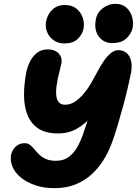

<svg xmlns="http://www.w3.org/2000/svg" viewBox="-20 -973 715 1003"><path d="M264 10Q208 10 163.5 -5.5Q119 -21 88.5 -46Q58 -71 45 -102.5Q32 -134 38 -165Q41 -179 50 -193Q59 -207 74 -216Q89 -225 109 -225Q126 -225 137.5 -215.5Q149 -206 160 -192.5Q171 -179 185 -165.5Q199 -152 220 -142.5Q241 -133 273 -133Q312 -133 339.5 -153.5Q367 -174 385 -207Q403 -240 415 -275Q422 -295 433 -329Q444 -363 456 -402.5Q468 -442 480 -480Q492 -518 501 -548Q510 -578 514 -591L530 -453Q496 -406 460 -365.5Q424 -325 381.5 -300.5Q339 -276 283 -276Q219 -276 180.5 -301.5Q142 -327 124 -371.5Q106 -416 105.5 -473.5Q105 -531 117 -594Q123 -624 137 -652Q151 -680 174 -697.5Q197 -715 230 -715Q267 -715 287 -693Q307 -671 300 -639Q297 -623 292 -604.5Q287 -586 282 -563Q279 -547 275.5 -524Q272 -501 273.5 -478.5Q275 -456 285.5 -441Q296 -426 320 -426Q348 -426 372.5 -442.5Q397 -459 418.5 -485Q440 -511 457 -540.5Q474 -570 487 -595Q504 -628 522 -654Q540 -680 559 -695.5Q578 -711 597 -711Q638 -711 656.5 -677Q675 -643 663 -585Q657 -555 646.5 -510.5Q636 -466 622 -414.5Q608 -363 593 -313Q578 -263 563 -223Q547 -180 521.5 -138.5Q496 -97 460 -63.5Q424 -30 375.5 -10Q327 10 264 10ZM566 -748Q521 -748 495.5 -783Q470 -818 481 -873Q488 -908 517.5 -930.5Q547 -953 582 -953Q618 -953 640 -933.5Q662 -914 670 -885Q678 -856 673 -828Q667 -798 641 -773Q615 -748 566 -748ZM316 -746Q284 -746 260.5 -762.5Q237 -779 226 -806Q215 -833 221 -862Q229 -901 255 -924Q281 -947 318 -947Q357 -947 380.5 -927Q404 -907 413 -878Q422 -849 416 -821Q410 -793 386 -769.5Q362 -746 316 -746Z"/></svg>

Font: Shantell Sans ExtraBold
Style: Italic
Weight: 800
Italic angle: -11°
Designer: Stephen Nixon, Anya Danilova, Shantell Martin
Foundry: Arrow Type
Version: Version 1.011;[c5ecc13dd]